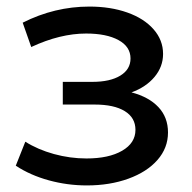

<svg xmlns="http://www.w3.org/2000/svg" viewBox="-20 -557 584 584"><path d="M491 -154Q491 -107 459 -70.5Q427 -34 370.5 -13.5Q314 7 244 7Q185 7 128.5 -8.5Q72 -24 28 -53L57 -126Q95 -102 144 -88.5Q193 -75 243 -75Q311 -75 351.5 -98.5Q392 -122 392 -162Q392 -199 359.5 -219Q327 -239 268 -239H171V-308H261Q315 -308 346 -327Q377 -346 377 -379Q377 -415 340.5 -435Q304 -455 242 -455Q163 -455 75 -414L49 -488Q146 -537 252 -537Q316 -537 367 -519Q418 -501 447 -468Q476 -435 476 -393Q476 -354 450 -323Q424 -292 380 -276Q433 -262 462 -231Q491 -200 491 -154Z"/></svg>

Font: CMG Sans Medium
Style: Regular
Weight: 500
Designer: Julieta Ulanovsky
Foundry: Julieta Ulanovsky
Version: Version 7.200